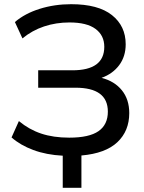

<svg xmlns="http://www.w3.org/2000/svg" viewBox="-20 -734 688 915"><path d="M279 161V8Q201 4 139 -19Q77 -42 35 -79L70 -157Q118 -117 176 -97.5Q234 -78 310 -78Q405 -78 449.5 -109Q494 -140 494 -202Q494 -316 340 -316H162V-399H325Q477 -399 477 -511Q477 -565 435.5 -596Q394 -627 311 -627Q247 -627 190 -608Q133 -589 87 -551L51 -629Q99 -670 169.5 -692Q240 -714 319 -714Q448 -714 513.5 -662Q579 -610 579 -523Q579 -465 548 -423.5Q517 -382 464 -363Q526 -347 561 -303.5Q596 -260 596 -195Q596 -110 539.5 -56.5Q483 -3 368 7V161Z"/></svg>

Font: Mulish SemiBold
Style: Regular
Weight: 600
Designer: Vernon Adams
Foundry: Vernon Adams
Version: Version 3.603; ttfautohint (v1.8.3)